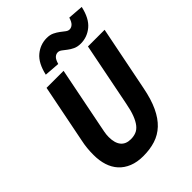

<svg xmlns="http://www.w3.org/2000/svg" viewBox="-246 -966 1092 1092"><g transform="rotate(-45 300.5 -420.0)"><path d="M249 12Q200 12 163 -3Q126 -18 101.5 -45Q77 -72 65 -109.5Q53 -147 53 -193Q53 -222 55.5 -247Q58 -272 64 -300L134 -652H271L198 -285Q194 -264 190 -244Q186 -224 186 -204Q186 -156 206.5 -131Q227 -106 267 -106Q290 -106 309 -113.5Q328 -121 343 -140Q358 -159 370 -190Q382 -221 391 -269L467 -652H601L523 -261Q508 -184 483.5 -132Q459 -80 425 -48Q391 -16 347 -2Q303 12 249 12ZM450 -692Q424 -692 405 -701Q386 -710 372 -721Q358 -732 346 -741Q334 -750 322 -750Q308 -750 296.5 -739.5Q285 -729 277 -701L184 -708Q201 -784 242 -818Q283 -852 335 -852Q361 -852 379.5 -843Q398 -834 412.5 -823Q427 -812 438.5 -803Q450 -794 462 -794Q476 -794 488 -805Q500 -816 508 -843L601 -836Q584 -760 543 -726Q502 -692 450 -692Z"/></g></svg>

Font: Source Code Pro
Style: Bold Italic
Weight: 700
Italic angle: -11°
Monospace: yes
Designer: Paul D. Hunt, Teo Tuominen
Foundry: Adobe Systems Incorporated
Version: Version 1.050;PS 1.000;hotconv 16.6.51;makeotf.lib2.5.65220